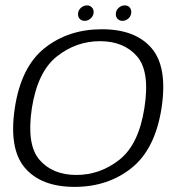

<svg xmlns="http://www.w3.org/2000/svg" viewBox="-20 -708 702 732"><path d="M264.5 4.5Q391 4.5 481.2 -67.2Q571.5 -139 596 -296.5Q619.5 -453 557.5 -524.8Q495.5 -596.5 368.5 -596.5Q241 -596.5 150.8 -525.2Q60.5 -454 36.5 -296.5Q13 -140.5 75 -68Q137 4.5 264.5 4.5ZM271 -41Q180.5 -41 130.5 -98.8Q80.5 -156.5 101.5 -296Q123.5 -435 197 -493Q270.5 -551 361 -551Q452 -551 502.2 -493.5Q552.5 -436 530.5 -296Q509 -157.5 435.5 -99.2Q362 -41 271 -41ZM303 -628.5Q315.5 -628.5 326.2 -638.2Q337 -648 337 -662Q337 -673 329.8 -680.2Q322.5 -687.5 312 -687.5Q298.5 -687.5 288 -677.8Q277.5 -668 277.5 -654Q277.5 -642.5 284.5 -635.5Q291.5 -628.5 303 -628.5ZM446.5 -628.5Q460 -628.5 470.2 -638.2Q480.5 -648 480.5 -662Q480.5 -673 473.8 -680.2Q467 -687.5 455.5 -687.5Q442.5 -687.5 432 -677.8Q421.5 -668 421.5 -654Q421.5 -642.5 428.8 -635.5Q436 -628.5 446.5 -628.5Z"/></svg>

Font: Anybody SemiExpanded Light
Style: Italic
Weight: 300
Width: 6
Italic angle: -10°
Version: Version 1.113;gftools[0.9.25]